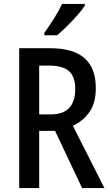

<svg xmlns="http://www.w3.org/2000/svg" viewBox="-20 -960 563 980"><path d="M234 -714Q354 -714 411.5 -663Q469 -612 469 -510Q469 -437 438 -390.5Q407 -344 352 -318L513 0H399L261 -292H180V0H78V-714ZM233 -625H180V-376H239Q364 -376 364 -506Q364 -569 332 -597Q300 -625 233 -625ZM413 -931Q400 -911 375 -882.5Q350 -854 322 -826.5Q294 -799 272 -780H206V-792Q232 -828 256.5 -867Q281 -906 297 -940H413Z"/></svg>

Font: Noto Sans Ethiopic Condensed Medium
Style: Regular
Weight: 500
Width: 3
Designer: Monotype Design Team
Foundry: Monotype Imaging Inc.
Version: Version 2.102; ttfautohint (v1.8.4.7-5d5b)